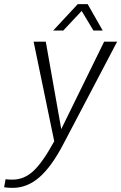

<svg xmlns="http://www.w3.org/2000/svg" viewBox="-100 -702 588 931"><path d="M468 -500 206 -1Q150 106 91 157.5Q32 209 -39 209Q-62 209 -80 206L-73 167Q-64 169 -39 169Q16 169 61 128Q106 87 163 -17L63 -500H122L197 -76L405 -500ZM277 -682H325L398 -554H353L296 -649L207 -554H158Z"/></svg>

Font: Sarabun ExtraLight
Style: Italic
Weight: 275
Italic angle: -10°
Designer: Suppakit Chalermlarp | Katatrad Co.,Ltd.
Foundry: Cadson Demak Co.,Ltd.
Version: Version 1.000; ttfautohint (v1.6)